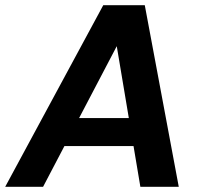

<svg xmlns="http://www.w3.org/2000/svg" viewBox="-42 -720 777 740"><path d="M-22 0 356 -700H516L647 0H499L408 -542L124 0ZM113 -157 169 -265H536L553 -157Z"/></svg>

Font: DM Sans 12pt ExtraBold
Style: Italic
Weight: 800
Italic angle: -10°
Version: Version 4.004;gftools[0.9.30]